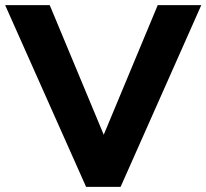

<svg xmlns="http://www.w3.org/2000/svg" viewBox="-34 -725 801 745"><path d="M300 0 -14 -705H159L379 -177H358L578 -705H747L434 0Z"/></svg>

Font: Nunito Sans 9pt ExtraBold
Style: Regular
Weight: 800
Version: Version 3.101;gftools[0.9.27]